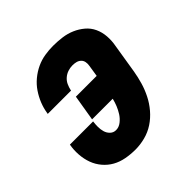

<svg xmlns="http://www.w3.org/2000/svg" viewBox="-148 -663 796 796"><g transform="rotate(-45 250.0 -265.0)"><path d="M209 8Q181 8 154 3Q127 -2 104.5 -14.5Q82 -27 65 -47Q48 -67 39 -91.5Q30 -116 28 -144Q26 -172 31 -199H167Q165 -184 165 -169Q165 -154 169 -140Q173 -126 183.5 -116Q194 -106 209 -106Q226 -106 240.5 -117.5Q255 -129 264.5 -144Q274 -159 280.5 -175Q287 -191 291 -208H170L189 -322H311L319 -373Q321 -384 319 -394.5Q317 -405 309.5 -412Q302 -419 292 -421.5Q282 -424 271 -424Q257 -424 243.5 -419.5Q230 -415 219 -405.5Q208 -396 202 -383Q196 -370 193 -356Q193 -355 193 -354.5Q193 -354 193 -354H56Q56 -355 56.5 -356.5Q57 -358 57 -359Q61 -384 70.5 -407.5Q80 -431 94.5 -452.5Q109 -474 129.5 -491Q150 -508 173.5 -519Q197 -530 222 -534Q247 -538 271 -538Q298 -538 324 -534.5Q350 -531 373 -521Q396 -511 415 -495Q434 -479 444.5 -456.5Q455 -434 457 -407.5Q459 -381 454 -355L433 -225Q428 -196 420 -168.5Q412 -141 398.5 -114Q385 -87 365 -63.5Q345 -40 320 -23.5Q295 -7 266 0.5Q237 8 209 8Z"/></g></svg>

Font: Iosevka Curly Heavy Oblique
Style: Regular
Weight: 900
Italic angle: -9°
Monospace: yes
Designer: Belleve Invis
Foundry: Belleve Invis
Version: Version 11.1.0; ttfautohint (v1.8.3)